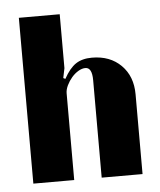

<svg xmlns="http://www.w3.org/2000/svg" viewBox="-42 -533 477 571"><g transform="rotate(-5 196.0 -247.5)"><path d="M157 -302Q174 -333 193 -345.5Q212 -358 241 -358Q295 -358 328 -325Q361 -292 361 -238V0H239V-291Q239 -329 219 -329Q209 -329 198 -322.5Q187 -316 178 -305.5Q169 -295 163 -282.5Q157 -270 157 -259V0H35V-495H157V-334L151 -305Z"/></g></svg>

Font: Moniqa Black Heading
Style: Regular
Weight: 900
Designer: Rajesh Rajput
Foundry: Rajesh Rajput
Version: Version 1.000